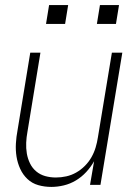

<svg xmlns="http://www.w3.org/2000/svg" viewBox="-20 -727 540 755"><path d="M182 8Q155 8 130.5 1Q106 -6 88 -23Q70 -40 59.5 -63Q49 -86 45 -111Q41 -136 42.5 -162.5Q44 -189 49 -215L99 -520H139L88 -209Q84 -188 83 -166Q82 -144 85.5 -123.5Q89 -103 98 -84.5Q107 -66 122.5 -53Q138 -40 158 -34.5Q178 -29 200 -29Q220 -29 240.5 -33.5Q261 -38 279.5 -48.5Q298 -59 313.5 -74.5Q329 -90 339.5 -108.5Q350 -127 356 -147Q362 -167 365 -187L420 -520H461L375 0H334L350 -93Q337 -70 319 -50.5Q301 -31 278.5 -17.5Q256 -4 231 2Q206 8 182 8ZM361 -633 373 -707H448L436 -633ZM161 -633 173 -707H248L236 -633Z"/></svg>

Font: Iosevka SS04 Extralight
Style: Italic
Weight: 200
Italic angle: -9°
Monospace: yes
Designer: Belleve Invis
Foundry: Belleve Invis
Version: Version 19.0.0; ttfautohint (v1.8.4)